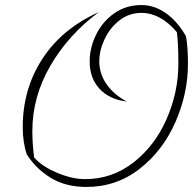

<svg xmlns="http://www.w3.org/2000/svg" viewBox="-20 -730 776 760"><path d="M86 -119Q70 -166 70 -227Q70 -378 148 -497.5Q226 -617 371 -682Q251 -593 179.5 -470Q108 -347 108 -211Q108 -163 115 -107Q145 -72 205 -46.5Q265 -21 317 -21Q424 -21 508.5 -87Q593 -153 639.5 -259Q686 -365 686 -478Q686 -562 680 -603Q615 -679 540 -679Q491 -679 453 -649.5Q415 -620 394 -575Q373 -530 373 -487Q373 -438 402 -396.5Q431 -355 482 -328Q414 -336 374.5 -378Q335 -420 335 -487Q335 -541 360.5 -593Q386 -645 432.5 -677.5Q479 -710 540 -710Q591 -710 636.5 -678Q682 -646 716 -587Q724 -545 724 -478Q724 -360 674.5 -247Q625 -134 533 -62Q441 10 322 10Q240 10 181 -26Q122 -62 86 -119Z"/></svg>

Font: Srisakdi
Style: Regular
Weight: 400
Designer: Cadson Demak Co.,Ltd.
Foundry: Cadson Demak Co.,Ltd.
Version: Version 1.000